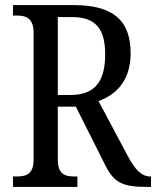

<svg xmlns="http://www.w3.org/2000/svg" viewBox="-20 -734 613 754"><path d="M31 0H284V-41H273C235 -41 207 -49 207 -108V-315H278L391 -90C427 -15 462 0 558 0H573V-41H570C535 -41 510 -69 482 -121L367 -337C433 -361 493 -414 493 -525C493 -655 423 -714 269 -714H31V-673H45C81 -673 112 -664 112 -605V-108C112 -49 82 -41 45 -41H31ZM257 -361H207V-667H263C356 -667 393 -620 393 -521C393 -417 355 -361 257 -361Z"/></svg>

Font: Noto Serif Bengali Condensed
Style: Regular
Weight: 400
Width: 3
Designer: Juan Bruce, Universal Thirst, Indian Type Foundry and the Monotype Design Team.
Foundry: Monotype Imaging Inc.
Version: Version 2.003